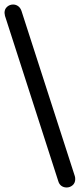

<svg xmlns="http://www.w3.org/2000/svg" viewBox="-31 -769 353 850"><path d="M-11 -712Q-11 -729 0.5 -739Q12 -749 27 -749Q39 -749 49 -742Q59 -735 64 -721L300 10Q302 15 302 24Q302 41 290.5 51Q279 61 264 61Q251 61 241 54Q231 47 227 33L-9 -699Q-11 -709 -11 -712Z"/></svg>

Font: SN Pro
Style: Regular
Weight: 400
Designer: Tobias Whetton
Foundry: Supernotes
Version: Version 1.003